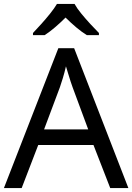

<svg xmlns="http://www.w3.org/2000/svg" viewBox="-20 -964 679 984"><path d="M545 0 459 -221H176L91 0H0L279 -717H360L638 0ZM352 -517Q349 -525 342 -546Q335 -567 328.5 -589.5Q322 -612 318 -624Q311 -593 302 -563.5Q293 -534 287 -517L206 -301H432ZM362 -944Q374 -922 396.5 -894.5Q419 -867 443.5 -840.5Q468 -814 487 -795V-784H425Q399 -800 371 -823.5Q343 -847 316 -874Q289 -847 262 -824Q235 -801 209 -784H149V-795Q168 -815 191.5 -841Q215 -867 237 -894.5Q259 -922 272 -944Z"/></svg>

Font: Noto Sans Zanabazar Square
Style: Regular
Weight: 400
Version: Version 2.005; ttfautohint (v1.8.4.7-5d5b)